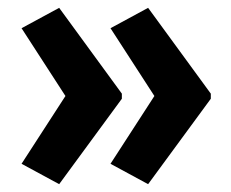

<svg xmlns="http://www.w3.org/2000/svg" viewBox="-20 -519 590 490"><path d="M518 -267V-280L358 -499L262 -447L374 -274L262 -101L358 -49ZM291 -267V-280L131 -499L35 -447L147 -274L35 -101L131 -49Z"/></svg>

Font: Noto Sans Telugu Condensed
Style: Bold
Weight: 700
Width: 3
Designer: Jelle Bosma - Monotype Design Team
Foundry: Monotype Imaging Inc.
Version: Version 2.005